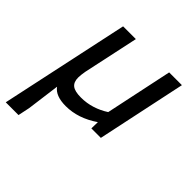

<svg xmlns="http://www.w3.org/2000/svg" viewBox="-196 -610 958 958"><g transform="rotate(45 283.5 -131.0)"><path d="M-13 210 133 -472H223L160 -178Q158 -166 156.5 -154.5Q155 -143 155 -133Q155 -101 173.5 -86.5Q192 -72 235 -72Q276 -72 313.5 -84Q351 -96 383 -117L458 -472H548L448 0H381L382 -45Q299 12 212 12Q140 12 113 -26L90 148L77 210Z"/></g></svg>

Font: Sometype Mono Medium
Style: Italic
Weight: 500
Italic angle: -12°
Monospace: yes
Designer: Ryoichi Tsunekawa
Foundry: Dharma Type
Version: Version 1.000; ttfautohint (v1.8.3)